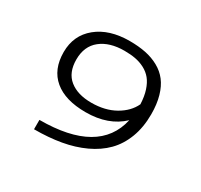

<svg xmlns="http://www.w3.org/2000/svg" viewBox="-147 -899 1144 1092"><g transform="rotate(30 425.0 -353.5)"><path d="M413.5 -707Q471.5 -707 518.5 -697.5Q565.5 -688 605 -666.2Q644.5 -644.5 671 -610.2Q697.5 -576 712.2 -524.8Q727 -473.5 727 -407Q727 -321 701 -252.8Q675 -184.5 628.5 -137.5Q582 -90.5 514.8 -59.2Q447.5 -28 367.5 -14Q287.5 0 192 0V-61.5Q579 -61.5 635.5 -315.5Q546 -230.5 397 -230.5Q263 -230.5 190.8 -290.8Q118.5 -351 118.5 -465Q118.5 -575 199.2 -641Q280 -707 413.5 -707ZM202 -464.5Q202 -378.5 254.8 -336Q307.5 -293.5 398 -293.5Q488 -293.5 553 -330.5Q618 -367.5 645 -425.5Q643 -476 630.5 -514.2Q618 -552.5 598 -577Q578 -601.5 548.8 -616.8Q519.5 -632 487.2 -638Q455 -644 415 -644Q318 -644 260 -597.8Q202 -551.5 202 -464.5Z"/></g></svg>

Font: League Mono Wide Light
Style: Regular
Weight: 300
Width: 8
Designer: Tyler Finck
Foundry: The League of Moveable Type / Tyler Finck
Version: Version 2.210